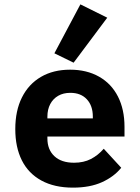

<svg xmlns="http://www.w3.org/2000/svg" viewBox="-20 -847 640 879"><path d="M50 -256Q50 -340 80.5 -401Q111 -462 167.5 -495Q224 -528 301 -528Q377 -528 433.5 -496Q490 -464 520 -405Q550 -346 550 -266V-222H197V-213Q197 -162 229 -132Q261 -102 319 -102Q363 -102 396 -119Q429 -136 455 -166L535 -79Q502 -38 447 -13Q392 12 314 12Q229 12 169.5 -20.5Q110 -53 80 -113Q50 -173 50 -256ZM197 -313V-305H405V-313Q405 -363 377.5 -392.5Q350 -422 302 -422Q270 -422 246.5 -408.5Q223 -395 210 -370.5Q197 -346 197 -313ZM317 -560 229 -603 348 -827 471 -766Z"/></svg>

Font: iA Writer Quattro V
Style: Regular
Weight: 400
Designer: Mike Abbink, Paul van der Laan, Pieter van Rosmalen, Oliver Reichenstein
Foundry: Information Architects Inc.
Version: Version 2.000